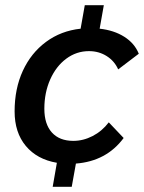

<svg xmlns="http://www.w3.org/2000/svg" viewBox="-20 -688 552 736"><path d="M397 -219 454 -159Q388 -70 271 -61L255 28H182L198 -64Q122 -77 79 -128.5Q36 -180 36 -261Q36 -348 67.5 -416.5Q99 -485 156.5 -527.5Q214 -570 289 -578L305 -668H378L362 -578Q417 -572 456.5 -547Q496 -522 512 -482L433 -422Q419 -454 389 -473Q359 -492 321 -492Q273 -492 234 -463Q195 -434 172.5 -383.5Q150 -333 150 -271Q150 -212 179 -180Q208 -148 261 -148Q299 -148 335 -166.5Q371 -185 397 -219Z"/></svg>

Font: Sarabun SemiBold
Style: Italic
Weight: 600
Italic angle: -10°
Designer: Suppakit Chalermlarp | Katatrad Co.,Ltd.
Foundry: Cadson Demak Co.,Ltd.
Version: Version 1.000; ttfautohint (v1.6)